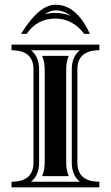

<svg xmlns="http://www.w3.org/2000/svg" viewBox="-20 -800 474 820"><path d="M363.8 -655.3H339.8Q289.8 -720.7 216.8 -720.7Q138.2 -720.7 93.8 -655.3H69.8Q146.5 -779.8 216.8 -779.8Q307.6 -779.8 363.8 -655.3ZM171.9 -739.5Q193.1 -744.6 216.8 -744.6Q251.5 -744.6 281.7 -731.9Q252.2 -755.9 216.8 -755.9Q195.6 -755.9 171.9 -739.5ZM29.3 -609.4H404.3V-585.4Q310.5 -585.4 310.5 -503.4V-106Q310.5 -23.9 404.3 -23.9V0H29.3V-23.9Q123 -23.9 123 -106V-503.4Q123 -585.4 29.3 -585.4ZM112.5 -23.9H321Q286.6 -51.5 286.6 -106V-503.4Q286.6 -557.9 321 -585.4H112.5Q147 -557.9 147 -503.4V-106Q147 -51.5 112.5 -23.9ZM159.9 -47.9Q170.9 -73.2 170.9 -106V-503.4Q170.9 -536.1 159.9 -561.5H273.7Q262.7 -536.1 262.7 -503.4V-106Q262.7 -73.2 273.7 -47.9Z"/></svg>

Font: itsadzokeS01
Style: Regular
Weight: 600
Width: 6
Version: Version 0.46